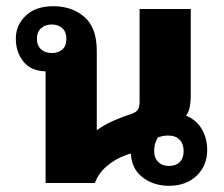

<svg xmlns="http://www.w3.org/2000/svg" viewBox="-20 -590 722 619"><path d="M525 9Q475 9 439.5 -18.5Q404 -46 402 -95Q362 -84 330 -59Q298 -34 286 0H127V-360Q80 -361 55.5 -391.5Q31 -422 31 -465Q31 -509 63 -539.5Q95 -570 152 -570Q212 -570 252 -535.5Q292 -501 292 -426V-170Q316 -188 347.5 -201.5Q379 -215 404 -223Q419 -228 424.5 -236.5Q430 -245 430 -262V-561H595V-281Q595 -263 592 -246.5Q589 -230 580 -217Q614 -203 631 -173Q648 -143 648 -107Q648 -56 614 -23.5Q580 9 525 9ZM147 -419Q168 -419 181 -430.5Q194 -442 194 -465Q194 -487 181 -499Q168 -511 147 -511Q126 -511 112.5 -499Q99 -487 99 -465Q99 -443 112.5 -431Q126 -419 147 -419ZM525 -55Q547 -55 559.5 -67.5Q572 -80 572 -103Q572 -126 559 -139.5Q546 -153 522 -153Q506 -153 489 -147Q477 -128 477 -103Q477 -81 490 -68Q503 -55 525 -55Z"/></svg>

Font: Noto Sans Thai Looped ExtraBold
Style: Regular
Weight: 800
Designer: Sasikarn Vongin, Ben Mitchell
Foundry: The Fontpad Ltd
Version: Version 1.001; ttfautohint (v1.8.4.7-5d5b)